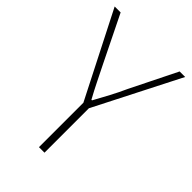

<svg xmlns="http://www.w3.org/2000/svg" viewBox="-214 -818 911 911"><g transform="rotate(45 241.0 -363.0)"><path d="M222 0V-298L4 -726H44L159 -492Q179 -452 198 -413.5Q217 -375 239 -335H243Q265 -375 285.5 -413.5Q306 -452 324 -492L440 -726H477L259 -298V0Z"/></g></svg>

Font: Noto Sans HK Thin Thin
Style: Regular
Weight: 250
Version: Version 2.004-H2;hotconv 1.0.118;makeotfexe 2.5.65603